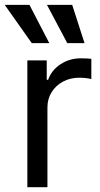

<svg xmlns="http://www.w3.org/2000/svg" viewBox="-47 -783 417 803"><path d="M67.4 -530.3H148.4V-449.2H154.3Q168.9 -490.2 206.5 -514.6Q244.1 -539.1 291 -539.1Q315.4 -539.1 335 -537.1V-452.1Q330.1 -454.1 314.5 -456.1Q298.8 -458 284.2 -458Q247.1 -458 216.8 -441.9Q186.5 -425.8 168.9 -397.5Q151.4 -369.1 151.4 -334V0H67.4ZM-27.3 -762.7H76.2L159.2 -602.5H85.9ZM149.4 -762.7H254.9L306.6 -602.5H234.4Z"/></svg>

Font: Pretendard JP Variable
Style: Regular
Weight: 400
Designer: Base glyphs from Inter by Rasmus Andersson; Hangul glyphs from Noto Sans CJK(Source Han Sans) by Jang Soo-young and Kang
Foundry: Kil Hyung-jin
Version: Version 1.307;Glyphs 3.2 (3192)